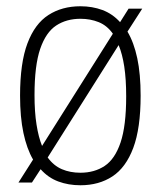

<svg xmlns="http://www.w3.org/2000/svg" viewBox="-20 -568 500 598"><path d="M377 -469.5Q397 -436 407.5 -386.8Q418 -337.5 418 -270Q418 -168.5 395 -107.2Q372 -46 330 -18.5Q288 9 230.5 9Q193 9 161.5 -2.8Q130 -14.5 106.5 -41L79.5 0.5H37.5L83 -71Q63.5 -104.5 53 -153.8Q42.5 -203 42.5 -270Q42.5 -372 65.5 -433Q88.5 -494 130.8 -521.2Q173 -548.5 230.5 -548.5Q267.5 -548.5 299 -536.8Q330.5 -525 354 -499L380.5 -541H423ZM230.5 -509.5Q187 -509.5 155 -488.5Q123 -467.5 105.2 -415.8Q87.5 -364 87.5 -272Q87.5 -219 93.8 -179.8Q100 -140.5 111 -113.5L331.5 -463Q313.5 -488.5 287.5 -499Q261.5 -509.5 230.5 -509.5ZM230.5 -30Q274 -30 306 -51.2Q338 -72.5 355.5 -124.2Q373 -176 373 -268Q373 -321.5 367 -360.8Q361 -400 349.5 -427.5L128.5 -77.5Q147 -52 172.8 -41Q198.5 -30 230.5 -30Z"/></svg>

Font: Encode Sans Condensed Condensed ExtraLight
Style: Regular
Weight: 200
Width: 3
Designer: Multiple Designers
Foundry: Impallari Type
Version: Version 3.000; ttfautohint (v1.8.3) -l 8 -r 50 -G 200 -x 14 